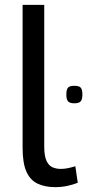

<svg xmlns="http://www.w3.org/2000/svg" viewBox="-20 -760 364 790"><path d="M286 -335Q267 -335 260 -343Q253 -351 253 -371Q253 -392 260 -399.5Q267 -407 286 -407Q305 -407 312 -399.5Q319 -392 319 -371Q319 -351 312 -343Q305 -335 286 -335ZM162 -740V-158Q162 -119 171 -99Q180 -79 195.5 -72Q211 -65 230 -65Q244 -65 259 -68Q274 -71 290 -76L300 -8Q280 0 256.5 5Q233 10 206 10Q166 10 135.5 -4Q105 -18 89 -53Q73 -88 73 -152V-740Z"/></svg>

Font: Georama SemiExpanded
Style: Regular
Weight: 400
Width: 6
Designer: Jean-Baptiste Levee
Foundry: Production Type
Version: Version 1.001